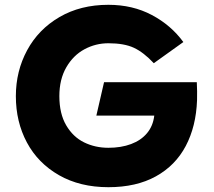

<svg xmlns="http://www.w3.org/2000/svg" viewBox="-20 -766 890 799"><path d="M46 -366Q46 -470 93 -557Q140 -644 227.5 -695Q315 -746 431 -746Q532 -746 612 -703.5Q692 -661 743 -591L620 -503Q578 -548 537.5 -567Q497 -586 431 -586Q378 -586 331.5 -561Q285 -536 256 -486Q227 -436 227 -366Q227 -293 255.5 -244.5Q284 -196 330 -173.5Q376 -151 431 -151Q484 -151 525.5 -166.5Q567 -182 592 -212Q617 -242 622 -285H381L413 -424H799Q801 -386 800 -349Q796 -240 753 -158.5Q710 -77 628.5 -32Q547 13 431 13Q313 13 225.5 -37Q138 -87 92 -173Q46 -259 46 -366Z"/></svg>

Font: Kreadon
Style: Regular
Weight: 400
Designer: kohakuno
Foundry: StudioGnu
Version: Version 1.000;Glyphs 3.1.2 (3151)